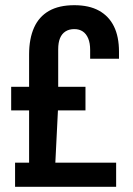

<svg xmlns="http://www.w3.org/2000/svg" viewBox="-20 -719 511 739"><path d="M38 0V-93H92V-294H23V-385H92V-509Q92 -570 111 -612.5Q130 -655 168.5 -677Q207 -699 266 -699Q323 -699 361 -678Q399 -657 418.5 -617.5Q438 -578 438 -520V-493H327V-527Q327 -553 319.5 -571Q312 -589 298.5 -598Q285 -607 266 -607Q246 -607 232 -598Q218 -589 211 -572Q204 -555 204 -529V-385H309V-294H203L193 -93H427V0Z"/></svg>

Font: Archivo SemiBold Condensed
Style: Regular
Weight: 600
Width: 3
Version: Version 2.001